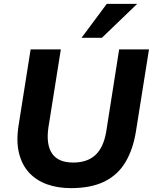

<svg xmlns="http://www.w3.org/2000/svg" viewBox="-20 -960 789 991"><path d="M346 11Q277 11 222 -9Q167 -29 130 -69Q93 -109 78 -170Q63 -231 76 -313L138 -705H294L230 -303Q217 -215 248.5 -168Q280 -121 358 -121Q430 -121 472 -159.5Q514 -198 528 -279L595 -705H749L682 -284Q667 -189 627.5 -123Q588 -57 519 -23Q450 11 346 11ZM401 -765 531 -940H688L506 -765Z"/></svg>

Font: Nunito Sans 12pt ExtraBold
Style: Italic
Weight: 800
Italic angle: -9°
Designer: Vernon Adams
Foundry: Vernon Adams
Version: Version 3.101;gftools[0.9.27]